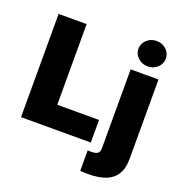

<svg xmlns="http://www.w3.org/2000/svg" viewBox="-168 -925 1201 1271"><g transform="rotate(20 433.0 -289.5)"><path d="M538.4 0H46.9V-727.3H244.3V-159.1H538.4ZM595.5 202.1H578.1Q566.8 201.7 556.5 201.3Q546.2 201 536.9 200.3V55.4Q543 56.1 548.7 56.5Q554.3 56.8 559.7 56.8Q593.4 56.8 607.1 46.3Q620.7 35.9 620.7 11.4V-545.5H816.8V15.6Q816.8 152.3 701.7 187.9Q655.9 202.1 595.5 202.1ZM718.8 -602.3Q679 -602.3 650.6 -628.6Q622.2 -654.8 622.2 -691.8Q622.2 -728.7 650.6 -755Q679 -781.2 718.8 -781.2Q759.6 -781.2 787.6 -755Q815.3 -728.7 815.3 -691.8Q815.3 -654.5 787.6 -628.6Q759.6 -602.3 718.8 -602.3Z"/></g></svg>

Font: Linik Sans Black
Style: Regular
Weight: 900
Designer: Fonts by Rasmus Andersson / Changes by Cristiano Sobral with parts from Marc Monis
Foundry: rsms
Version: Version 3.020; ttfautohint (v1.6)